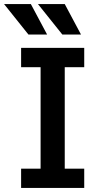

<svg xmlns="http://www.w3.org/2000/svg" viewBox="-29 -926 510 946"><path d="M75 0V-95H171V-595H75V-690H386V-595H290V-95H386V0ZM-9 -906H123L203 -756H111ZM158 -906H290L370 -756H278Z"/></svg>

Font: Radio Canada Medium
Style: Regular
Weight: 500
Designer: Charles Daoud, Etienne Aubert Bonn, Alexandre Saumier Demers, Jacques Le Bailly
Foundry: Radio-Canada
Version: Version 2.104; ttfautohint (v1.8.4.7-5d5b);gftools[0.9.28.de